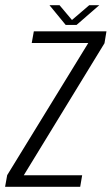

<svg xmlns="http://www.w3.org/2000/svg" viewBox="-46 -715 428 735"><path d="M-26.5 0 -18.5 -44.5 292 -550.5H75.5L83.5 -595H361.5L354 -549.5L45 -44H268.5L261 0ZM205.5 -619.5 143.5 -695H182L229.5 -638.5L295.5 -695H334L247 -619.5Z"/></svg>

Font: Anybody Light
Style: Italic
Weight: 300
Italic angle: -10°
Designer: Tyler Finck
Foundry: Etcetera Type Company
Version: Version 1.010; ttfautohint (v1.8.3) -l 8 -r 50 -G 200 -x 14 